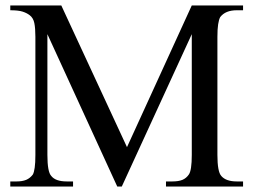

<svg xmlns="http://www.w3.org/2000/svg" viewBox="-20 -682 930 702"><path d="M586.9 0V-18.6H609.9Q632.8 -18.6 647 -24.4Q661.1 -30.3 670.4 -43.9Q681.2 -59.1 681.2 -115.7V-557.1L425.3 0H408.7L153.3 -557.1V-115.7Q153.3 -53.2 167.5 -38.6Q183.1 -18.6 224.1 -18.6H247.1V0H17.6V-18.6H40.5Q61.5 -18.6 75.7 -24.4Q89.8 -30.3 100.1 -43.9Q104.5 -51.8 106.9 -69.1Q109.4 -86.4 109.4 -115.7V-547.4Q109.4 -578.6 105.5 -597.7Q101.6 -616.7 88.4 -626.5Q77.6 -634.8 62.3 -639.6Q46.9 -644.5 17.6 -644.5V-662.1H204.1L444.3 -144L681.2 -662.1H868.7V-644.5H845.7Q804.2 -644.5 785.2 -619.6Q780.3 -610.8 777.6 -593.3Q774.9 -575.7 774.9 -547.4V-115.7Q774.9 -54.2 789.1 -38.6Q806.2 -18.6 845.7 -18.6H868.7V0Z"/></svg>

Font: Doulos SIL Viet
Style: Regular
Weight: 400
Designer: Walt Agee, Victor Gaultney, Peter Martin, Debbi Hosken, Becca Hirsbrunner
Foundry: SIL International
Version: Version 5.000